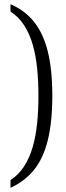

<svg xmlns="http://www.w3.org/2000/svg" viewBox="-20 -772 313 914"><path d="M30 85Q69 60 95 19.5Q121 -21 136 -73.5Q151 -126 157 -187.5Q163 -249 163 -316Q163 -383 157 -444.5Q151 -506 136 -558.5Q121 -611 95 -651.5Q69 -692 30 -717V-752Q98 -723 142 -668Q186 -613 207.5 -527Q229 -441 229 -316Q229 -191 207.5 -104.5Q186 -18 142 36.5Q98 91 30 122Z"/></svg>

Font: Noto Serif Ethiopic Condensed Light
Style: Regular
Weight: 300
Width: 3
Designer: Monotype Design Team
Foundry: Monotype Imaging Inc.
Version: Version 2.102